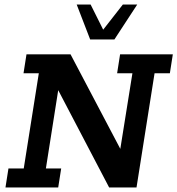

<svg xmlns="http://www.w3.org/2000/svg" viewBox="-20 -821 777 841"><path d="M4 0 17 -83H84L150 -500H83L96 -583H289L507 -169L560 -500H493L506 -583H737L724 -500H657L578 0H458L235 -426L181 -83H248L235 0ZM375 -648 316 -801H377L432 -691L518 -801H581L481 -648Z"/></svg>

Font: Rokkitt SemiBold SemiBold
Style: Italic
Weight: 600
Italic angle: -9°
Version: Version 3.103